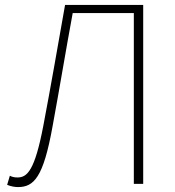

<svg xmlns="http://www.w3.org/2000/svg" viewBox="-20 -746 710 779"><path d="M53 13C118 13 156 -27 193 -232C222 -389 246 -536 275 -693H523V0H561V-726H244C213 -551 187 -400 156 -237C121 -53 90 -26 51 -26C39 -26 29 -28 20 -33L9 4C26 11 42 13 53 13Z"/></svg>

Font: SSpoqa Han Sans Neo Thin
Style: Regular
Weight: 100
Designer: [Spoqa Han Sans Neo] Dong-huui Kim  Younghwa Kang  Yujin Lee  [Noto Sans] Ryoko NISHIZUKA  (kana & ideographs); Paul D. 
Foundry: Spoqa (http://www.spoqa-han-sans.com)
Version: Version 1.000